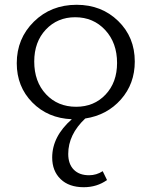

<svg xmlns="http://www.w3.org/2000/svg" viewBox="-20 -492 633 802"><path d="M336 3Q265 70 265 151Q265 193 288 216.5Q311 240 352 240Q383 240 409 223L427 260Q385 290 330 290Q268 290 233 256Q198 222 198 166Q198 78 280 6Q180 2 115 -64Q50 -130 50 -228Q50 -331 121.5 -401.5Q193 -472 300 -472Q404 -472 473.5 -404.5Q543 -337 543 -235Q543 -142 485 -76.5Q427 -11 336 3ZM123 -235Q123 -151 172 -98.5Q221 -46 298 -46Q373 -46 421 -97Q469 -148 469 -229Q469 -313 419.5 -366.5Q370 -420 294 -420Q220 -420 171.5 -368.5Q123 -317 123 -235Z"/></svg>

Font: EauTestSC
Style: Regular
Weight: 400
Designer: Christian Thalmann (Catharsis Fonts)
Version: Version 0.001;PS 000.001;hotconv 1.0.88;makeotf.lib2.5.64775